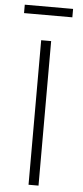

<svg xmlns="http://www.w3.org/2000/svg" viewBox="-61 -945 421 978"><g transform="rotate(5 149.5 -456.0)"><path d="M272 -869V-912H25V-869ZM175 -739H124V0H175Z"/></g></svg>

Font: Glow Sans SC Normal Light
Style: Regular
Weight: 300
Designer: Ryoko NISHIZUKA (kana, bopomofo & ideographs); Paul D. Hunt (Latin, Greek & Cyrillic); Sandoll Communications, Soo-young
Version: Version 0.93